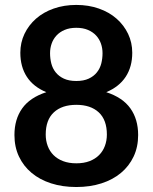

<svg xmlns="http://www.w3.org/2000/svg" viewBox="-20 -751 620 779"><path d="M289.6 7.8Q233.4 7.8 187.3 -7.1Q141.1 -22 108.2 -49.6Q75.2 -77.1 56.9 -116Q38.6 -154.8 38.6 -203.1Q38.6 -267.1 70.1 -311.3Q101.6 -355.5 168 -377Q115.2 -398.9 88.9 -439.5Q62.5 -480 62.5 -537.1Q62.5 -578.1 79.3 -613.5Q96.2 -648.9 126.2 -675.3Q156.2 -701.7 198 -716.3Q239.7 -731 289.6 -731Q339.4 -731 381.1 -716.3Q422.9 -701.7 452.9 -675.3Q482.9 -648.9 499.8 -613.5Q516.6 -578.1 516.6 -537.1Q516.6 -480 490 -439.5Q463.4 -398.9 411.1 -377Q477.5 -355.5 509 -311.3Q540.5 -267.1 540.5 -203.1Q540.5 -154.8 522.2 -116Q503.9 -77.1 470.9 -49.6Q438 -22 391.8 -7.1Q345.7 7.8 289.6 7.8ZM289.6 -88.4Q320.3 -88.4 343.3 -97.2Q366.2 -106 381.8 -121.6Q397.5 -137.2 405.5 -158.7Q413.6 -180.2 413.6 -205.1Q413.6 -264.6 380.6 -295.2Q347.7 -325.7 289.6 -325.7Q231.4 -325.7 198.5 -295.2Q165.5 -264.6 165.5 -205.1Q165.5 -180.2 173.6 -158.7Q181.6 -137.2 197.3 -121.6Q212.9 -106 236.1 -97.2Q259.3 -88.4 289.6 -88.4ZM289.6 -422.4Q319.3 -422.4 339.8 -431.9Q360.4 -441.4 373 -457.3Q385.7 -473.1 390.9 -493.4Q396 -513.7 396 -535.2Q396 -555.7 389.6 -574Q383.3 -592.3 370.1 -606.7Q356.9 -621.1 336.9 -629.6Q316.9 -638.2 289.6 -638.2Q262.2 -638.2 242.2 -629.6Q222.2 -621.1 209 -606.7Q195.8 -592.3 189.5 -574Q183.1 -555.7 183.1 -535.2Q183.1 -513.7 188.2 -493.4Q193.4 -473.1 206.1 -457.3Q218.8 -441.4 239.3 -431.9Q259.8 -422.4 289.6 -422.4Z"/></svg>

Font: Kdam Thmor
Style: Regular
Weight: 400
Foundry: Sovichet Tep
Version: Version 1.20